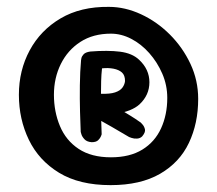

<svg xmlns="http://www.w3.org/2000/svg" viewBox="-20 -669 632 559"><path d="M302 -130Q211 -130 152 -166Q93 -202 64 -262Q35 -322 35 -393Q35 -464 66.5 -522.5Q98 -581 156.5 -615.5Q215 -650 297 -649Q344 -649 390.5 -627.5Q437 -606 474.5 -568.5Q512 -531 534.5 -483Q557 -435 557 -381Q557 -310 530 -253Q503 -196 446 -163Q389 -130 302 -130ZM303 -211Q358 -211 394.5 -233.5Q431 -256 449 -295.5Q467 -335 467 -384Q467 -421 452.5 -454.5Q438 -488 414.5 -514.5Q391 -541 362 -556Q333 -571 303 -571Q251 -571 214 -547Q177 -523 157 -482.5Q137 -442 137 -393Q137 -344 154.5 -302Q172 -260 209 -235.5Q246 -211 303 -211ZM247 -255Q233 -256 226 -263.5Q219 -271 217 -278Q215 -285 215 -285Q214 -307 213 -343.5Q212 -380 212.5 -420.5Q213 -461 216 -494Q216 -494 217 -499.5Q218 -505 223.5 -511Q229 -517 243 -519Q294 -523 329.5 -518.5Q365 -514 385 -495Q415 -467 415 -429.5Q415 -392 386 -365Q375 -355 357.5 -348Q340 -341 319 -338Q298 -335 274 -338L276 -278Q276 -278 274 -272.5Q272 -267 266 -261Q260 -255 247 -255ZM356 -270Q331 -285 306.5 -299Q282 -313 248 -332Q248 -335 255.5 -340.5Q263 -346 272.5 -351Q282 -356 289.5 -360Q297 -364 297 -364Q312 -358 322 -353.5Q332 -349 341 -343.5Q350 -338 361.5 -331Q373 -324 390 -312Q390 -312 395 -306.5Q400 -301 402 -292.5Q404 -284 394 -272Q388 -266 379 -265.5Q370 -265 363 -267.5Q356 -270 356 -270ZM274 -396Q300 -395 315 -400Q330 -405 336.5 -414Q343 -423 344 -433Q344 -450 335 -458Q326 -466 310.5 -469Q295 -472 277 -470Q275 -452 274.5 -433Q274 -414 274 -396Z"/></svg>

Font: Sour Gummy
Style: Bold
Weight: 700
Designer: Stefie Justprince
Foundry: Eifetstype
Version: Version 1.000